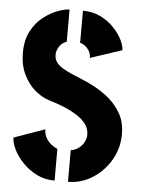

<svg xmlns="http://www.w3.org/2000/svg" viewBox="-51 -741 584 786"><g transform="rotate(5 240.5 -348.5)"><path d="M258 3V-127Q269 -128 280 -133.5Q291 -139 300 -148.5Q309 -158 314.5 -170Q320 -182 320 -196Q320 -221 305 -240.5Q290 -260 266.5 -274.5Q243 -289 219 -299Q195 -309 176 -315Q157 -321 151 -323Q122 -332 93.5 -356Q65 -380 46.5 -418.5Q28 -457 28 -507Q28 -560 47.5 -596.5Q67 -633 96 -655.5Q125 -678 154.5 -689Q184 -700 203 -700V-568Q195 -565 187.5 -560Q180 -555 174.5 -547Q169 -539 165.5 -530Q162 -521 162 -511Q162 -493 171.5 -480Q181 -467 198 -457Q215 -447 236.5 -437.5Q258 -428 283 -418Q308 -408 333 -394Q365 -377 394 -352Q423 -327 442 -292.5Q461 -258 461 -210Q461 -153 433 -104.5Q405 -56 358.5 -26.5Q312 3 258 3ZM203 3Q162 3 128.5 -14Q95 -31 70.5 -57Q46 -83 33 -110Q20 -137 20 -158L147 -203Q147 -183 156 -167.5Q165 -152 178 -142Q191 -132 203 -127ZM303 -510Q303 -527 295.5 -539Q288 -551 278 -558.5Q268 -566 258 -568V-700Q298 -700 330 -684.5Q362 -669 385 -645Q408 -621 420.5 -596Q433 -571 433 -553Z"/></g></svg>

Font: Stick No Bills ExtraLight ExtraBold
Style: Regular
Weight: 800
Version: Version 2.000